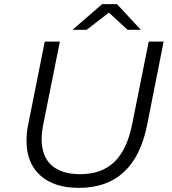

<svg xmlns="http://www.w3.org/2000/svg" viewBox="-20 -901 832 927"><path d="M108 -221Q108 -262 116 -299L196 -700H269L189 -301Q181 -259 181 -230Q181 -146 229 -103Q277 -60 367 -60Q470 -60 531.5 -118.5Q593 -177 618 -301L698 -700H770L690 -296Q629 6 361 6Q241 6 174.5 -54Q108 -114 108 -221ZM596 -757 506 -840 398 -757H330L473 -881H545L660 -757Z"/></svg>

Font: Idrija
Style: Italic
Weight: 400
Italic angle: -11.3°
Designer: Julieta Ulanovsky
Foundry: Julieta Ulanovsky
Version: Version 7.200